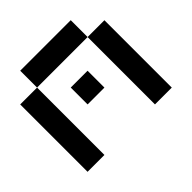

<svg xmlns="http://www.w3.org/2000/svg" viewBox="-206 -1106 1612 1612"><g transform="rotate(45 600.0 -300.0)"><path d="M1000 200.2H200.2V0H1000ZM0 -600.1H200.2V0H0ZM1000 -799.8V-600.1H200.2V-799.8ZM399.9 -399.9H600.1V-200.2H399.9Z"/></g></svg>

Font: QuinqueFive
Style: Regular
Weight: 400
Monospace: yes
Designer: GGBotNet
Foundry: GGBotNet
Version: 1.1